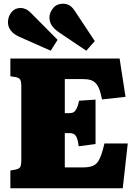

<svg xmlns="http://www.w3.org/2000/svg" viewBox="-20 -1017 730 1037"><path d="M36 0V-96L64 -101Q83 -105 89 -114.5Q95 -124 95 -154V-553Q95 -579 88 -588.5Q81 -598 62 -601L36 -605V-701H626L658 -494L531 -480Q525 -511 517.5 -532Q510 -553 498.5 -566Q487 -579 470 -584.5Q453 -590 425 -590H330V-406H357Q370 -406 379 -412Q388 -418 395 -433Q402 -448 407 -473L496 -479V-239L405 -227Q402 -254 396 -270Q390 -286 380.5 -292Q371 -298 355 -298H330V-113H430Q459 -113 478 -120Q497 -127 508 -142.5Q519 -158 527.5 -182.5Q536 -207 544 -242H670L643 0ZM446 -743 302 -840Q271 -861 259 -880.5Q247 -900 247 -923Q247 -948 266.5 -972.5Q286 -997 321 -997Q337 -997 352.5 -989.5Q368 -982 384 -958L492 -795ZM254 -743 85 -818Q52 -833 37.5 -853Q23 -873 23 -896Q23 -928 42 -951Q61 -974 91 -974Q105 -974 119.5 -967.5Q134 -961 152 -942L291 -802Z"/></svg>

Font: Literata Black
Style: Regular
Weight: 900
Designer: Latin by Veronika Burian and Jose Scaglione. Greek by Irene Vlachou. Cyrillic by Vera Evstafieva.
Foundry: TypeTogether
Version: Version 3.103;gftools[0.9.29]